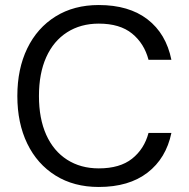

<svg xmlns="http://www.w3.org/2000/svg" viewBox="-20 -732 751 764"><path d="M373 12Q274 12 201 -33.5Q128 -79 88.5 -160.5Q49 -242 49 -350Q49 -458 88.5 -539.5Q128 -621 201 -666.5Q274 -712 373 -712Q493 -712 567 -655Q641 -598 662 -494H571Q554 -559 505.5 -598.5Q457 -638 373 -638Q301 -638 247 -603.5Q193 -569 164 -504.5Q135 -440 135 -350Q135 -260 164 -195.5Q193 -131 247 -96.5Q301 -62 373 -62Q457 -62 505.5 -100.5Q554 -139 571 -203H662Q641 -102 567 -45Q493 12 373 12Z"/></svg>

Font: DM Sans 10pt
Style: Regular
Weight: 400
Version: Version 4.004;gftools[0.9.30]